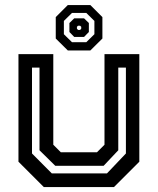

<svg xmlns="http://www.w3.org/2000/svg" viewBox="-20 -760 641 780"><path d="M158 0 55 -103V-540H196.5V-172L227 -141.5H374L404.5 -172V-540H546V-103L443 0ZM190.5 -55.5H414.5L491.5 -136.5V-485.5H460.5V-149.5L401 -86.5H204.5L140.5 -149.5V-485.5H110V-136.5ZM255.5 -555 206.5 -603.5V-690.5L255.5 -739.5H347L396 -690.5V-603.5L347 -555ZM272.5 -588.5H330.5L363.5 -621V-675L330.5 -707.5H272.5L239.5 -675V-621ZM281.5 -610 262 -630V-666.5L281.5 -685.5H321.5L341 -666.5V-630L321.5 -610ZM297 -638.5H305.5L310 -643.5V-651L305.5 -655.5H297L292.5 -651V-643.5Z"/></svg>

Font: Tourney SemiBold
Style: Regular
Weight: 600
Version: Version 1.015